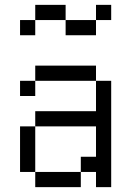

<svg xmlns="http://www.w3.org/2000/svg" viewBox="-20 -770 540 790"><path d="M250 -687.5H125V-750H250ZM62.5 -250H125V-62.5H62.5ZM62.5 -437.5H125V-375H62.5ZM62.5 -687.5H125V-625H62.5ZM125 -62.5H312.5V0H125ZM125 -312.5H375V-437.5H437.5V0H375V-62.5H312.5V-125H375V-250H125ZM125 -500H375V-437.5H125ZM250 -687.5H375V-625H250ZM375 -750H437.5V-687.5H375Z"/></svg>

Font: 寒蝉点阵体 16px
Style: Regular
Weight: 400
Designer: Designed by Warren2060
Foundry: ChillType
Version: Version 1.000